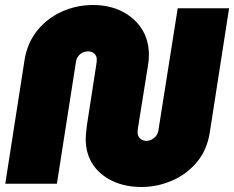

<svg xmlns="http://www.w3.org/2000/svg" viewBox="-20 -733 934 766"><path d="M545 13Q480 13 429.5 -10.5Q379 -34 350.5 -77Q322 -120 322 -178Q322 -191 324 -208Q326 -225 327 -235L364 -474Q365 -479 365.5 -484.5Q366 -490 366 -496Q366 -510 356.5 -519Q347 -528 332 -528Q320 -528 309.5 -523Q299 -518 292 -508.5Q285 -499 283 -486L207 0H1L78 -494Q89 -562 128.5 -611Q168 -660 226.5 -686.5Q285 -713 351 -713Q416 -713 466 -688Q516 -663 545 -618.5Q574 -574 574 -514Q574 -501 572.5 -487Q571 -473 569 -463L531 -226Q530 -221 529.5 -215.5Q529 -210 529 -205Q529 -189 539.5 -180Q550 -171 563 -171Q574 -171 584.5 -176Q595 -181 602.5 -190.5Q610 -200 612 -213L689 -700H894L817 -205Q806 -134 765 -85.5Q724 -37 665.5 -12Q607 13 545 13Z"/></svg>

Font: MuseoModerno Black
Style: Italic
Weight: 900
Italic angle: -9°
Designer: Pablo Cosgaya, Héctor Gatti, Marcela Romero, and the Authors of The MuseoModerno Project.
Foundry: Omnibus-Type Team
Version: Version 1.003